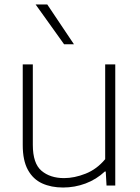

<svg xmlns="http://www.w3.org/2000/svg" viewBox="-20 -828 624 857"><path d="M261.5 9Q208.5 9 168 -9.5Q127.5 -28 104.5 -69.8Q81.5 -111.5 81.5 -180.5V-540.5H126.5V-181.5Q126.5 -98.5 165.2 -65.8Q204 -33 266 -33Q312 -33 362 -52.8Q412 -72.5 449.5 -117.5V-540.5H494.5V0H455.5L452 -62.5H448Q410 -27 361.8 -9Q313.5 9 261.5 9ZM266 -630.5 139 -808H191L310 -630.5Z"/></svg>

Font: Encode Sans Semi Expanded ExtraLight
Style: Regular
Weight: 200
Width: 6
Designer: Multiple Designers
Foundry: Impallari Type
Version: Version 3.000; ttfautohint (v1.8.3) -l 8 -r 50 -G 200 -x 14 